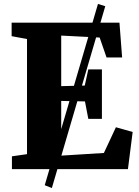

<svg xmlns="http://www.w3.org/2000/svg" viewBox="-20 -858 704 974"><path d="M207 81.5 477 -838 514 -826.5 243 96ZM117 -76V-660L39 -674.5V-743H586L599.5 -566.5H520.5L485.5 -667.5L290.5 -677.5V-421L410 -424L428 -506H497V-255H428L411 -343.5L290.5 -346V-68.5L507 -82L568 -212.5L653 -188.5L629 0H40.5V-65Z"/></svg>

Font: Merriweather 20pt Black
Style: Regular
Weight: 900
Version: Version 2.100